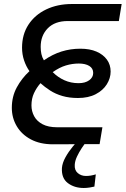

<svg xmlns="http://www.w3.org/2000/svg" viewBox="-20 -720 627 958"><path d="M398 218Q351 218 318.5 193.5Q286 169 289 118Q291 93 306.5 65Q322 37 343 11.5Q364 -14 383.5 -33Q403 -52 412 -59L437 -40Q428 -33 414.5 -17Q401 -1 387.5 19.5Q374 40 364 61.5Q354 83 353 102Q351 129 368 143.5Q385 158 409 158Q421 158 433 156Q445 154 458 150L451 211Q443 213 428 215.5Q413 218 398 218ZM244 0Q180 0 134 -24.5Q88 -49 63.5 -90.5Q39 -132 39 -182Q39 -238 63.5 -283.5Q88 -329 127 -365Q110 -389 100 -419Q90 -449 90 -482Q90 -548 122 -597Q154 -646 210.5 -673Q267 -700 339 -700H587L573 -615H318Q254 -615 218.5 -579Q183 -543 183 -486Q183 -467 186.5 -450.5Q190 -434 199 -419Q242 -449 287 -463Q332 -477 381 -477Q428 -477 461.5 -462.5Q495 -448 513.5 -422.5Q532 -397 532 -363Q532 -330 513 -299.5Q494 -269 457.5 -250Q421 -231 369 -231Q326 -231 291.5 -241Q257 -251 230 -268.5Q203 -286 182 -305Q162 -282 149.5 -255Q137 -228 137 -194Q137 -165 150.5 -140Q164 -115 192.5 -100Q221 -85 265 -85H491L477 -1ZM372 -305Q405 -305 425 -319.5Q445 -334 445 -356Q445 -379 425.5 -391Q406 -403 373 -403Q341 -403 309 -393.5Q277 -384 243 -360Q269 -334 301.5 -319.5Q334 -305 372 -305Z"/></svg>

Font: MuseoModerno
Style: Italic
Weight: 400
Italic angle: -9°
Designer: Pablo Cosgaya, Héctor Gatti, Marcela Romero, and the Authors of The MuseoModerno Project.
Foundry: Omnibus-Type Team
Version: Version 1.003